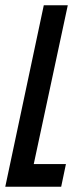

<svg xmlns="http://www.w3.org/2000/svg" viewBox="-26 -708 306 728"><path d="M-6 0 140 -688H231L102 -86H224L206 0Z"/></svg>

Font: Saira Ultra Condensed SemiBold
Style: Italic
Weight: 600
Width: 1
Italic angle: -12°
Designer: Hector Gatti with collaboration of the Omnibus-Type team
Foundry: Omnibus-Type
Version: Version 1.001; ttfautohint (v1.8)